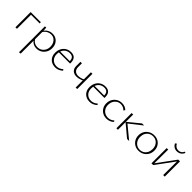

<svg xmlns="http://www.w3.org/2000/svg" viewBox="268 -1986 3653 3653"><g transform="rotate(45 2094.5 -159.5)"><path d="M86 0V-410H127V0ZM107 -378V-410H360V-378Z M653 4Q600 4 558 -21Q516 -46 492 -95L506 -111Q529 -70 565.5 -48.5Q602 -27 647 -27Q698 -27 736.5 -50.5Q775 -74 797 -115.5Q819 -157 819 -210Q819 -260 799.5 -299.5Q780 -339 745.5 -362Q711 -385 664 -385Q621 -385 580 -363.5Q539 -342 507 -291L490 -301Q523 -358 569 -386.5Q615 -415 673 -415Q731 -415 773.5 -388.5Q816 -362 839.5 -317Q863 -272 863 -213Q863 -151 835 -102Q807 -53 760 -24.5Q713 4 653 4ZM470 289V-410H505L511 -317V283Z M1158 6Q1100 6 1056 -18.5Q1012 -43 987 -87Q962 -131 962 -191Q962 -259 989.5 -309.5Q1017 -360 1064.5 -388Q1112 -416 1172 -416Q1242 -416 1276 -377.5Q1310 -339 1310 -271Q1310 -265 1310 -259Q1310 -253 1309 -247H1273V-271Q1273 -329 1247.5 -357Q1222 -385 1170 -385Q1121 -385 1083 -361.5Q1045 -338 1023.5 -296Q1002 -254 1002 -196Q1002 -119 1047.5 -73Q1093 -27 1165 -27Q1200 -27 1232 -40Q1264 -53 1294 -81L1312 -58Q1286 -34 1260.5 -20Q1235 -6 1210 0Q1185 6 1158 6ZM991 -247 997 -276H1302V-247Z M1569 -157Q1503 -157 1464 -193.5Q1425 -230 1425 -294V-410H1465V-306Q1465 -251 1496.5 -220Q1528 -189 1583 -189Q1608 -189 1634 -194.5Q1660 -200 1682.5 -209Q1705 -218 1716 -227L1726 -204Q1711 -192 1685.5 -181.5Q1660 -171 1629.5 -164Q1599 -157 1569 -157ZM1707 0V-410H1748V0Z M2083 6Q2025 6 1981 -18.5Q1937 -43 1912 -87Q1887 -131 1887 -191Q1887 -259 1914.5 -309.5Q1942 -360 1989.5 -388Q2037 -416 2097 -416Q2167 -416 2201 -377.5Q2235 -339 2235 -271Q2235 -265 2235 -259Q2235 -253 2234 -247H2198V-271Q2198 -329 2172.5 -357Q2147 -385 2095 -385Q2046 -385 2008 -361.5Q1970 -338 1948.5 -296Q1927 -254 1927 -196Q1927 -119 1972.5 -73Q2018 -27 2090 -27Q2125 -27 2157 -40Q2189 -53 2219 -81L2237 -58Q2211 -34 2185.5 -20Q2160 -6 2135 0Q2110 6 2083 6ZM1916 -247 1922 -276H2227V-247Z M2538 6Q2478 6 2431.5 -20.5Q2385 -47 2358 -93.5Q2331 -140 2331 -200Q2331 -262 2359 -311Q2387 -360 2434.5 -388Q2482 -416 2543 -416Q2584 -416 2618 -402.5Q2652 -389 2678 -364L2659 -332Q2635 -357 2604.5 -371Q2574 -385 2538 -385Q2490 -385 2453 -360.5Q2416 -336 2395.5 -295.5Q2375 -255 2375 -204Q2375 -151 2397.5 -111Q2420 -71 2459 -49Q2498 -27 2547 -27Q2583 -27 2614.5 -40.5Q2646 -54 2670 -78L2686 -54Q2667 -33 2642 -20Q2617 -7 2591 -0.5Q2565 6 2538 6Z M3090 0 2839 -210 3083 -410H3139L2870 -198V-227L3146 0ZM2803 0V-410H2844V0Z M3399 6Q3340 6 3294 -21Q3248 -48 3221 -95Q3194 -142 3194 -202Q3194 -264 3222.5 -312.5Q3251 -361 3300 -388.5Q3349 -416 3411 -416Q3470 -416 3516 -389.5Q3562 -363 3588.5 -316.5Q3615 -270 3615 -210Q3615 -148 3587 -99Q3559 -50 3510.5 -22Q3462 6 3399 6ZM3404 -24Q3455 -24 3492.5 -48.5Q3530 -73 3550.5 -114Q3571 -155 3571 -206Q3571 -260 3549.5 -300.5Q3528 -341 3491 -363.5Q3454 -386 3406 -386Q3357 -386 3318.5 -362.5Q3280 -339 3259 -298.5Q3238 -258 3238 -206Q3238 -152 3260 -111Q3282 -70 3319.5 -47Q3357 -24 3404 -24Z M4062 0 4065 -410H4104V0ZM3746 0V-410H3787L3784 0ZM3770 0V-19L4057 -410H4081V-391L3794 0ZM3924 -502Q3878 -502 3844.5 -524.5Q3811 -547 3794 -584L3823 -607Q3840 -572 3868 -553Q3896 -534 3933 -534Q3972 -534 3998.5 -553.5Q4025 -573 4041 -608L4063 -595Q4046 -552 4010 -527Q3974 -502 3924 -502Z"/></g></svg>

Font: Ysabeau Infant ExtraLight
Style: Regular
Weight: 250
Designer: Christian Thalmann (Catharsis Fonts)
Version: Version 2.001;gftools[0.9.30]; featfreeze: ss01,ss02,lnum